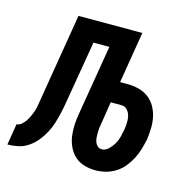

<svg xmlns="http://www.w3.org/2000/svg" viewBox="-129 -606 712 700"><g transform="rotate(15 227.5 -256.0)"><path d="M288 8Q267 8 246.5 2Q226 -4 211 -17.5Q196 -31 187 -50Q178 -69 175 -89.5Q172 -110 173 -132Q174 -154 178 -176L222 -440H162L128 -239Q125 -220 121.5 -200Q118 -180 113.5 -160.5Q109 -141 103 -121.5Q97 -102 87 -83.5Q77 -65 63.5 -48.5Q50 -32 32 -20Q14 -8 -6 -4Q-26 0 -45 0L-32 -80Q-22 -80 -13 -88Q-4 -96 2 -105.5Q8 -115 12.5 -125Q17 -135 20.5 -145.5Q24 -156 25.5 -166.5Q27 -177 29 -188L84 -520H325L293 -326H320Q342 -326 362.5 -321Q383 -316 399.5 -304Q416 -292 426.5 -274Q437 -256 441.5 -235.5Q446 -215 445.5 -193.5Q445 -172 442 -150Q438 -131 432.5 -112Q427 -93 417.5 -74.5Q408 -56 395 -40Q382 -24 364.5 -13Q347 -2 327.5 3Q308 8 288 8ZM291 -72Q305 -72 316.5 -83Q328 -94 335.5 -107Q343 -120 346.5 -134Q350 -148 353 -163Q355 -176 355.5 -189.5Q356 -203 353 -215Q350 -227 341.5 -236.5Q333 -246 320 -246H279L266 -163Q264 -154 263 -145Q262 -136 262 -127Q262 -118 262.5 -109Q263 -100 266 -92Q269 -84 275.5 -78Q282 -72 291 -72Z"/></g></svg>

Font: Iosevka SS18 Medium
Style: Italic
Weight: 500
Italic angle: -9°
Monospace: yes
Designer: Belleve Invis
Foundry: Belleve Invis
Version: Version 25.1.1; ttfautohint (v1.8.4)